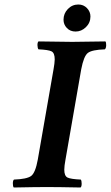

<svg xmlns="http://www.w3.org/2000/svg" viewBox="-20 -831 492 853"><path d="M271 -122.1Q265.6 -93.3 265.6 -77.1Q265.6 -49.3 280 -42.2Q294.4 -35.2 338.9 -33.2Q342.8 -28.3 342.8 -15.1Q342.8 -2 337.9 2Q237.8 0 188 0Q139.2 0 41 2Q37.1 -2.9 37.1 -15.9Q37.1 -28.8 42 -33.2Q99.1 -35.2 118.2 -49.1Q137.2 -63 147.9 -122.1L217.8 -522.9Q222.7 -549.8 223.1 -566.9Q223.1 -595.7 209 -602.8Q194.8 -609.9 150.9 -611.8Q147 -616.7 146.5 -629.4Q146 -642.1 150.9 -647Q251 -645 300.8 -645Q349.6 -645 448.2 -647Q452.1 -643.1 451.7 -629.6Q451.2 -616.2 445.8 -611.8Q388.7 -609.9 370.4 -595.9Q352.1 -582 340.8 -522.9ZM262.2 -743.2Q262.2 -771 281.5 -791Q300.8 -811 328.1 -811Q351.1 -811 366.5 -794.9Q381.8 -778.8 381.8 -757.8Q381.8 -730 361.8 -710.4Q341.8 -690.9 315.9 -690.9Q292 -690.9 277.1 -706.5Q262.2 -722.2 262.2 -743.2Z"/></svg>

Font: Linux Libertine O
Style: Semibold Italic
Weight: 600
Italic angle: -11.5°
Designer: Philipp H. Poll
Foundry: Philipp H. Poll
Version: Version 5.1.2